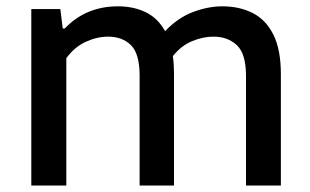

<svg xmlns="http://www.w3.org/2000/svg" viewBox="-20 -572 956 592"><path d="M76.5 0V-544H166L173.5 -484H179.5Q244.5 -552.5 344 -552.5Q391.5 -552.5 429 -534.5Q466.5 -516.5 489 -476Q529.5 -518 575.8 -535.2Q622 -552.5 665.5 -552.5Q718.5 -552.5 759.2 -531.8Q800 -511 823 -465Q846 -419 846 -343.5V0H738.5V-338.5Q738.5 -406 710.5 -432.5Q682.5 -459 638 -459Q606 -459 572.5 -445.2Q539 -431.5 513 -399Q516.5 -374.5 516.5 -346V0H410.5V-338.5Q410.5 -406 384 -432.5Q357.5 -459 313 -459Q279 -459 244.2 -443Q209.5 -427 184.5 -392.5V0Z"/></svg>

Font: Encode Sans SemiExpanded SemiExpanded Medium
Style: Regular
Weight: 500
Width: 6
Designer: Multiple Designers
Foundry: Impallari Type
Version: Version 3.000; ttfautohint (v1.8.3) -l 8 -r 50 -G 200 -x 14 